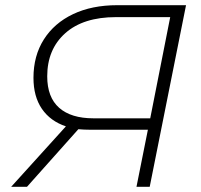

<svg xmlns="http://www.w3.org/2000/svg" viewBox="-20 -720 775 740"><path d="M506 0 550 -220H327Q304 -220 282 -222L84 0H23L234 -233Q174 -253 141.5 -300.5Q109 -348 109 -420Q109 -505 149 -568Q189 -631 261.5 -665.5Q334 -700 432 -700H697L557 0ZM559 -264 636 -654H427Q301 -654 231.5 -592Q162 -530 162 -426Q162 -345 208 -304.5Q254 -264 340 -264Z"/></svg>

Font: Montserrat Light
Style: Italic
Weight: 300
Italic angle: -11.3°
Designer: Julieta Ulanovsky
Foundry: Julieta Ulanovsky
Version: Version 9.000; ttfautohint (v1.8.4.7-5d5b)